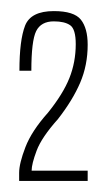

<svg xmlns="http://www.w3.org/2000/svg" viewBox="-20 -701 196 346"><path d="M14.5 -375V-389.5Q14.5 -406.5 25.8 -435.8Q37 -465 66.5 -498Q93.5 -531.5 105 -560.2Q116.5 -589 116.5 -621.5Q116.5 -648.5 106.5 -655.5Q96.5 -662.5 77 -662.5Q54 -662.5 45.2 -645Q36.5 -627.5 36.5 -573.5H15Q15 -628.5 25.2 -654.8Q35.5 -681 77 -681Q113.5 -681 125.8 -665.5Q138 -650 138 -620.5Q138 -583.5 124.5 -552Q111 -520.5 84.5 -486.5Q55 -453.5 46 -429.5Q37 -405.5 37 -393.5H138V-375Z"/></svg>

Font: Anybody Condensed ExtraLight
Style: Regular
Weight: 200
Width: 3
Designer: Tyler Finck
Foundry: Etcetera Type Company
Version: Version 1.010; ttfautohint (v1.8.3) -l 8 -r 50 -G 200 -x 14 